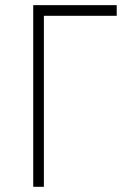

<svg xmlns="http://www.w3.org/2000/svg" viewBox="-20 -719 507 739"><path d="M429.2 -699.2V-658.2H148.9V0H107.9V-699.2Z"/></svg>

Font: Montserrat-Arabic ExtraLight
Style: Regular
Weight: 275
Designer: Mohamed Gaber
Foundry: Kief Type Foundry
Version: Version 5.008;PS 005.008;hotconv 1.0.88;makeotf.lib2.5.64775